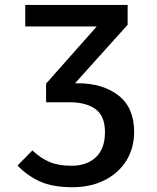

<svg xmlns="http://www.w3.org/2000/svg" viewBox="-20 -562 655 803"><path d="M172.8 -212.3 384.6 -451.3H85.6V-541.5H513.8V-458.5L293.8 -213.8H304.6Q409.2 -213.8 475.1 -163.1Q541 -112.3 541 -10.3Q541 57.4 508.5 109.7Q475.9 162.1 417.7 191.5Q359.5 221 282.6 221Q200.5 221 147.2 196.9Q93.8 172.8 53.3 130.3L115.4 67.2Q149.7 99.5 187.2 115.4Q224.6 131.3 278.5 131.3Q343.1 131.3 381 95.6Q419 60 419 -9.2Q419 -77.4 379.2 -105.9Q339.5 -134.4 269.2 -134.4H172.8Z"/></svg>

Font: Fira Code Medium
Style: Regular
Weight: 500
Designer: Carrois Corporate, Edenspiekermann AG, Nikita Prokopov
Foundry: Carrois Corporate, Edenspiekermann AG, Nikita Prokopov
Version: Version 6.002